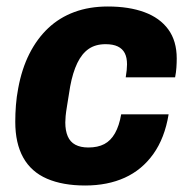

<svg xmlns="http://www.w3.org/2000/svg" viewBox="-20 -559 583 591"><path d="M242 12Q173 12 124.5 -9Q76 -30 51.5 -74Q27 -118 27 -184Q27 -209 29 -235Q31 -261 36 -287Q47 -347 70.5 -393.5Q94 -440 128.5 -472.5Q163 -505 209 -522Q255 -539 312 -539Q377 -539 424.5 -521.5Q472 -504 498 -468.5Q524 -433 524 -379Q524 -366 523 -351Q522 -336 519 -321H367Q369 -333 370 -343Q371 -353 371 -361Q371 -382 364 -395.5Q357 -409 342.5 -416Q328 -423 305 -423Q274 -423 253 -408.5Q232 -394 218 -365Q204 -336 196 -293Q190 -255 186.5 -234Q183 -213 182 -201.5Q181 -190 181 -182Q181 -157 188.5 -139.5Q196 -122 212 -113.5Q228 -105 252 -105Q281 -105 301 -115.5Q321 -126 334 -149Q347 -172 353 -207H499Q487 -134 452 -85Q417 -36 364 -12Q311 12 242 12Z"/></svg>

Font: Archivo SemiCondensed ExtraBold
Style: Italic
Weight: 800
Width: 4
Italic angle: -10°
Designer: Hector Gatti
Foundry: Omnibus-Type
Version: Version 2.001